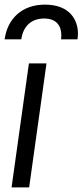

<svg xmlns="http://www.w3.org/2000/svg" viewBox="-25 -810 357 830"><path d="M67 -640C75 -697 111 -730 166 -730C219 -730 240 -698 240 -659C240 -653 240 -647 239 -640H310C311 -649 312 -657 312 -665C312 -720 280 -790 169 -790C69 -790 7 -728 -5 -640ZM101 0 176 -536H100L25 0Z"/></svg>

Font: Plus Jakarta Sans
Style: Italic
Weight: 400
Italic angle: -8°
Designer: Gumpita Rahayu
Foundry: Tokotype
Version: Version 2.071;gftools[0.9.30]